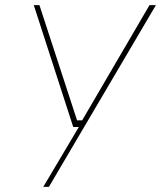

<svg xmlns="http://www.w3.org/2000/svg" viewBox="-20 -543 629 750"><path d="M149 187 288 -47H266L112 -523H134L281 -73H301L564 -523H589L171 187Z"/></svg>

Font: Tomorrow Thin
Style: Italic
Weight: 250
Italic angle: -10°
Designer: Tony de Marco, Monica Rizzolli
Foundry: Just in Type
Version: Version 2.002